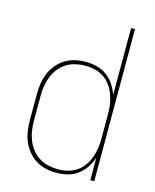

<svg xmlns="http://www.w3.org/2000/svg" viewBox="-112 -812 724 896"><g transform="rotate(15 250.0 -363.5)"><path d="M246 8Q220 8 194 2Q168 -4 146 -18Q124 -32 107.5 -52.5Q91 -73 81 -97.5Q71 -122 67.5 -148Q64 -174 64 -200V-320Q64 -346 67.5 -372Q71 -398 81 -422.5Q91 -447 107.5 -467.5Q124 -488 146 -502Q168 -516 194 -522Q220 -528 246 -528Q273 -528 299.5 -521.5Q326 -515 348 -499Q370 -483 385 -460.5Q400 -438 409 -412V-735H428V0H409V-108Q400 -82 385 -59.5Q370 -37 348 -21Q326 -5 299.5 1.5Q273 8 246 8ZM249 -10Q273 -10 296 -15.5Q319 -21 338.5 -34Q358 -47 372 -66.5Q386 -86 394 -108Q402 -130 405.5 -153.5Q409 -177 409 -200V-320Q409 -343 405.5 -366.5Q402 -390 394 -412Q386 -434 372 -453.5Q358 -473 338.5 -486Q319 -499 296 -504.5Q273 -510 249 -510Q225 -510 201.5 -504.5Q178 -499 158 -486.5Q138 -474 123 -455Q108 -436 99 -413.5Q90 -391 86.5 -367.5Q83 -344 83 -320V-200Q83 -176 86.5 -152.5Q90 -129 99 -106.5Q108 -84 123 -65Q138 -46 158 -33.5Q178 -21 201.5 -15.5Q225 -10 249 -10Z"/></g></svg>

Font: Zed Mono Thin
Style: Regular
Weight: 100
Monospace: yes
Designer: Belleve Invis
Foundry: Belleve Invis
Version: Version 1.0.0; ttfautohint (v1.8.4)